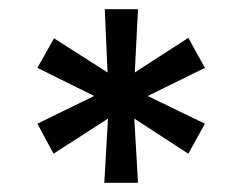

<svg xmlns="http://www.w3.org/2000/svg" viewBox="-20 -857 523 416"><path d="M388 -524 271 -600 279 -461H206L214 -600L96 -524L61 -589L184 -649L61 -710L97 -774L213 -700L207 -837H279L272 -700L388 -775L424 -710L300 -649L424 -589Z"/></svg>

Font: BLUETTI 2.0 Normal
Style: Normal
Weight: 400
Designer: Stijn de Vries
Foundry: tokotype
Version: Version 2.005;October 31, 2023;FontCreator 14.0.0.2814 64-bi